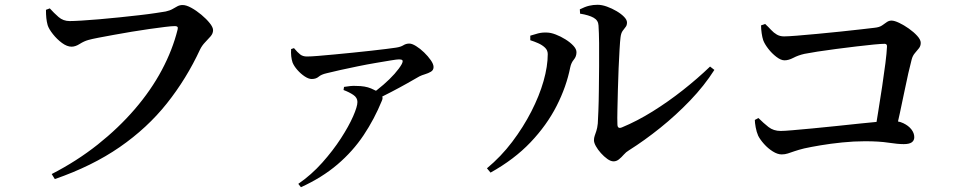

<svg xmlns="http://www.w3.org/2000/svg" viewBox="-20 -722 4020 802"><path d="M196 5Q301 -49 388 -118Q475 -187 543 -266Q611 -345 656 -429.5Q701 -514 722 -599Q724 -607 721 -610Q718 -613 711 -613Q697 -613 669 -609.5Q641 -606 605 -601Q569 -596 530.5 -589.5Q492 -583 456 -576.5Q420 -570 391.5 -564.5Q363 -559 349 -555Q331 -550 313 -538.5Q295 -527 279 -527Q260 -527 239 -542.5Q218 -558 201 -579.5Q184 -601 179 -617Q175 -632 173.5 -646.5Q172 -661 172 -681L188 -687Q205 -668 224.5 -651Q244 -634 271 -634Q288 -634 320.5 -636Q353 -638 394.5 -641.5Q436 -645 479 -649.5Q522 -654 561.5 -658.5Q601 -663 630.5 -667.5Q660 -672 672 -674Q690 -678 701 -684.5Q712 -691 721.5 -696Q731 -701 743 -701Q758 -701 779 -689.5Q800 -678 821 -660.5Q842 -643 856 -625.5Q870 -608 870 -596Q870 -582 859.5 -570Q849 -558 836.5 -545Q824 -532 816 -516Q759 -393 677 -290Q595 -187 480 -107.5Q365 -28 209 26Z M1528 -326Q1556 -346 1582 -368.5Q1608 -391 1628 -413.5Q1648 -436 1658 -454Q1664 -466 1661 -470Q1658 -474 1647 -474Q1638 -474 1611.5 -469.5Q1585 -465 1549 -459Q1513 -453 1474.5 -445Q1436 -437 1401.5 -429.5Q1367 -422 1344 -416Q1322 -411 1311 -401.5Q1300 -392 1282 -392Q1269 -392 1252.5 -403Q1236 -414 1222 -430Q1208 -446 1202 -461Q1198 -473 1196.5 -487Q1195 -501 1196 -517L1208 -521Q1223 -503 1234 -494.5Q1245 -486 1262 -486Q1279 -486 1309 -488.5Q1339 -491 1376.5 -494.5Q1414 -498 1453.5 -502Q1493 -506 1529 -510Q1565 -514 1593 -517.5Q1621 -521 1634 -523Q1654 -526 1665 -533Q1676 -540 1690 -540Q1701 -540 1718 -529.5Q1735 -519 1751.5 -503Q1768 -487 1779.5 -470.5Q1791 -454 1791 -442Q1791 -429 1780 -422.5Q1769 -416 1755.5 -412Q1742 -408 1732 -403Q1713 -392 1682 -374.5Q1651 -357 1614.5 -338Q1578 -319 1540 -301ZM1226 46Q1281 8 1326 -42.5Q1371 -93 1404 -144Q1437 -195 1455 -236Q1473 -277 1473 -296Q1473 -314 1456 -325.5Q1439 -337 1415 -346L1417 -359Q1430 -361 1443 -362.5Q1456 -364 1469 -363Q1505 -363 1530 -352.5Q1555 -342 1564 -334Q1573 -327 1576.5 -319.5Q1580 -312 1575 -301Q1544 -225 1499 -157.5Q1454 -90 1389.5 -35Q1325 20 1237 60Z M2543 -48Q2531 -48 2517 -58Q2503 -68 2490 -82.5Q2477 -97 2469 -111.5Q2461 -126 2461 -136Q2461 -146 2464 -154.5Q2467 -163 2471 -175Q2475 -187 2477 -206Q2478 -222 2479.5 -259Q2481 -296 2481.5 -345Q2482 -394 2482.5 -445.5Q2483 -497 2482.5 -542Q2482 -587 2480 -616Q2479 -637 2459.5 -648Q2440 -659 2403 -665L2402 -683Q2424 -694 2441 -698Q2458 -702 2476 -702Q2494 -702 2515 -694.5Q2536 -687 2555.5 -675.5Q2575 -664 2587 -651.5Q2599 -639 2599 -628Q2599 -616 2593 -609Q2587 -602 2580.5 -592.5Q2574 -583 2572 -566Q2570 -551 2568 -516Q2566 -481 2564 -437Q2562 -393 2561 -347.5Q2560 -302 2559 -263.5Q2558 -225 2559 -203Q2559 -182 2578 -190Q2641 -216 2706 -256.5Q2771 -297 2832.5 -345.5Q2894 -394 2946 -444L2964 -430Q2922 -364 2863 -302.5Q2804 -241 2738 -188Q2672 -135 2607 -94Q2595 -87 2585.5 -76Q2576 -65 2565.5 -56.5Q2555 -48 2543 -48ZM2014 -19Q2073 -68 2119.5 -129.5Q2166 -191 2199.5 -256.5Q2233 -322 2250.5 -383.5Q2268 -445 2268 -496Q2268 -512 2256.5 -523Q2245 -534 2228 -541.5Q2211 -549 2195 -554V-573Q2210 -578 2227.5 -582.5Q2245 -587 2264 -586Q2280 -586 2301 -578Q2322 -570 2342 -557.5Q2362 -545 2375 -531Q2388 -517 2388 -504Q2388 -486 2377 -473Q2366 -460 2362 -441Q2346 -360 2305 -279.5Q2264 -199 2196 -127.5Q2128 -56 2029 -1Z M3633 -161Q3640 -204 3648.5 -256.5Q3657 -309 3665 -362Q3673 -415 3678.5 -458.5Q3684 -502 3685 -527Q3686 -539 3675 -539Q3662 -539 3630 -536Q3598 -533 3557 -528Q3516 -523 3473 -517.5Q3430 -512 3395 -506.5Q3360 -501 3340 -497Q3314 -491 3294 -480.5Q3274 -470 3257 -470Q3242 -470 3223 -484.5Q3204 -499 3189 -518.5Q3174 -538 3168 -554Q3164 -566 3161.5 -583.5Q3159 -601 3159 -616L3176 -622Q3190 -609 3201 -597Q3212 -585 3225 -577.5Q3238 -570 3255 -570Q3271 -570 3308.5 -573Q3346 -576 3394 -580.5Q3442 -585 3490 -590Q3538 -595 3577 -599.5Q3616 -604 3633 -606Q3653 -608 3664 -615.5Q3675 -623 3684 -629.5Q3693 -636 3704 -636Q3716 -636 3736 -626.5Q3756 -617 3776.5 -602.5Q3797 -588 3811.5 -572Q3826 -556 3826 -543Q3826 -530 3818.5 -520.5Q3811 -511 3801.5 -500Q3792 -489 3788 -473Q3782 -450 3774 -415.5Q3766 -381 3757.5 -338.5Q3749 -296 3739 -250.5Q3729 -205 3719 -161ZM3245 -77Q3228 -77 3208 -89.5Q3188 -102 3171.5 -120.5Q3155 -139 3147 -155Q3140 -171 3136.5 -190.5Q3133 -210 3133 -221L3148 -229Q3169 -208 3190 -191.5Q3211 -175 3241 -175Q3255 -175 3290 -178Q3325 -181 3373 -185.5Q3421 -190 3473 -195.5Q3525 -201 3572.5 -206Q3620 -211 3654 -214Q3688 -217 3700 -217Q3731 -218 3753 -207.5Q3775 -197 3787 -181.5Q3799 -166 3799 -149Q3799 -135 3788.5 -127.5Q3778 -120 3755 -120Q3730 -120 3691 -126Q3652 -132 3593 -132Q3547 -132 3498 -127Q3449 -122 3407.5 -115Q3366 -108 3339 -102Q3315 -96 3299 -90.5Q3283 -85 3271 -81Q3259 -77 3245 -77Z"/></svg>

Font: Noto Serif JP ExtraLight SemiBold
Style: Regular
Weight: 600
Version: Version 2.003-H1;hotconv 1.1.1;makeotfexe 2.6.0